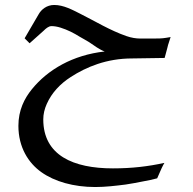

<svg xmlns="http://www.w3.org/2000/svg" viewBox="-20 -516 776 772"><path d="M154 -36C154 -57 159 -78 168 -98C188 -143 222 -179 264 -206C327 -247 409 -281 511 -281L642 -283L653 -324C656 -339 662 -352 666 -367L648 -364C631 -361 613 -361 592 -361H545C527 -361 508 -364 488 -371C422 -394 362 -431 302 -461C272 -476 236 -496 198 -496C168 -496 146 -478 135 -458L79 -362L99 -342L156 -393C163 -400 175 -411 187 -411C198 -411 210 -409 223 -405C252 -396 277 -383 301 -368C314 -360 327 -354 339 -346C358 -333 381 -316 401 -309C273 -295 172 -236 108 -157C78 -120 54 -73 54 -10C54 76 94 139 146 176C199 214 276 236 363 236C403 236 446 231 485 226C508 223 530 218 552 214C574 210 594 206 612 201C619 186 628 163 636 148L641 139C576 153 512 161 434 161C275 161 154 109 154 -36Z"/></svg>

Font: Iranian Serif 
Style: Regular
Weight: 400
Designer: Hooman Mehr, Hadi Navid in Neviseh Pardaz Co. Ltd. (http://nevisa.com)
Foundry: http://font-store.ir
Version: 5.0.2 build 3/9/1393